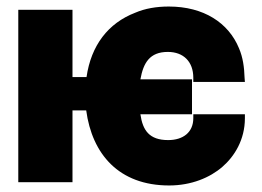

<svg xmlns="http://www.w3.org/2000/svg" viewBox="-20 -558 801 588"><path d="M36 0H202V-220H244C262 -86 344 10 498 10C566 10 623 -14 661 -47C698 -79 730 -130 730 -196V-208H572V-196C572 -153 541 -129 495 -129C437 -129 417 -159 410 -208H568V-315H410C419 -365 438 -399 494 -399C542 -399 572 -369 572 -320V-307H730L729 -320C728 -352 724 -382 712 -410C680 -488 604 -538 497 -538C459 -538 424 -532 394 -519C311 -487 259 -419 245 -322H202V-528H36Z"/></svg>

Font: Asimov Pro
Style: Ult
Weight: 900
Designer: Google
Version: Version 2.000980; 2014